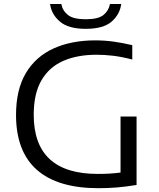

<svg xmlns="http://www.w3.org/2000/svg" viewBox="-20 -956 812 982"><path d="M483.5 6.5Q275 6.5 168.5 -87.5Q62 -181.5 62 -368Q62 -498 112.5 -582.5Q163 -667 254.2 -708.2Q345.5 -749.5 467 -749.5Q514.5 -749.5 560.5 -743.2Q606.5 -737 656.5 -725V-651.5Q603 -665.5 558.8 -670.8Q514.5 -676 473.5 -676Q375.5 -676 303.5 -644.5Q231.5 -613 192 -545.2Q152.5 -477.5 152.5 -368.5Q152.5 -66.5 480 -66.5Q512.5 -66.5 541.5 -68.2Q570.5 -70 596.5 -73.5V-360H678.5V-10Q623 -1 577.8 2.8Q532.5 6.5 483.5 6.5ZM418.5 -808.5Q329.5 -808.5 286.2 -845.8Q243 -883 236 -935.5H293.5Q300 -901 327.8 -879.2Q355.5 -857.5 418.5 -857.5Q482 -857.5 509 -879.2Q536 -901 542.5 -935.5H600Q593 -882 550.5 -845.2Q508 -808.5 418.5 -808.5Z"/></svg>

Font: Encode Sans Exp
Style: Regular
Weight: 400
Width: 7
Designer: Multiple Designers
Foundry: Impallari Type
Version: Version 3.002; ttfautohint (v1.8.3) -l 8 -r 50 -G 200 -x 14 